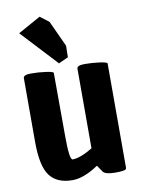

<svg xmlns="http://www.w3.org/2000/svg" viewBox="-88 -827 662 903"><g transform="rotate(-10 243.5 -376.0)"><path d="M185 16Q111 16 76.5 -30Q42 -76 42 -192V-496Q42 -512 78.5 -512Q115 -512 150 -507Q185 -502 185 -496L186 -192Q186 -80 202 -80Q238 -80 298 -116V-496Q298 -512 334.5 -512Q371 -512 406.5 -507Q442 -502 442 -496V0Q442 6 440 8Q436 16 388.5 16Q341 16 330 0L309 -31Q239 16 185 16ZM263 -557 217 -536 57 -708 165 -768 207 -736 264 -612Z"/></g></svg>

Font: Chau Philomene One
Style: Regular
Weight: 400
Designer: Vicente Lamonaca
Foundry: TipoType
Version: Version 1.002